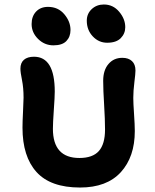

<svg xmlns="http://www.w3.org/2000/svg" viewBox="-20 -882 695 863"><path d="M461.9 -689.9Q423.8 -689.9 397 -718.5Q370.1 -747.1 370.1 -789.1Q370.1 -820.3 392.3 -841.1Q414.6 -861.8 446.8 -861.8Q488.3 -861.8 515.6 -829.3Q543 -796.9 543 -759.8Q543 -731 522.7 -710.4Q502.4 -689.9 461.9 -689.9ZM220.2 -678.2Q180.2 -678.2 151.1 -707Q122.1 -735.8 122.1 -773.9Q122.1 -808.6 142.1 -829.8Q162.1 -851.1 195.8 -851.1Q241.2 -851.1 269 -818.1Q296.9 -785.2 296.9 -747.1Q296.9 -716.8 278.3 -697.5Q259.8 -678.2 220.2 -678.2ZM339.8 -39.1Q207 -39.1 144 -108.9Q81.1 -178.7 81.1 -308.1Q81.1 -334.5 83.5 -381.1Q85.9 -427.7 85.9 -442.9Q85.9 -487.3 78.9 -522Q71.8 -556.6 71.8 -573.2Q71.8 -599.6 87.6 -613.3Q103.5 -627 132.8 -627Q226.1 -627 226.1 -470.2Q226.1 -446.3 221.9 -387.7Q217.8 -329.1 217.8 -303.2Q217.8 -171.9 336.9 -171.9Q396.5 -171.9 424.3 -203.1Q452.1 -234.4 452.1 -299.8Q452.1 -344.2 448 -411.1Q443.8 -478 443.8 -519Q443.8 -566.4 467.5 -594.2Q491.2 -622.1 529.8 -622.1Q557.6 -622.1 573.2 -607.4Q588.9 -592.8 588.9 -564.9Q588.9 -551.3 584 -512.5Q579.1 -473.6 579.1 -441.9Q579.1 -418 582.5 -369.4Q585.9 -320.8 585.9 -293Q585.9 -176.8 522.9 -107.9Q460 -39.1 339.8 -39.1Z"/></svg>

Font: Shantell Sans Irregular
Style: Regular
Weight: 600
Designer: Stephen Nixon, Anya Danilova, Shantell Martin
Foundry: Arrow Type
Version: Version 1.006;[9816181b4]